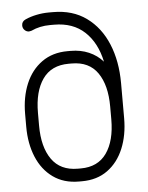

<svg xmlns="http://www.w3.org/2000/svg" viewBox="-50 -714 585 760"><g transform="rotate(-5 242.5 -333.5)"><path d="M44 -280Q44 -347 66 -399.5Q88 -452 130.5 -482.5Q173 -513 233 -513H245Q285 -513 317.5 -499Q350 -485 373 -459Q357 -535 310.5 -578.5Q264 -622 189 -622H173Q132 -622 98 -606Q96 -606 93.5 -605Q91 -604 88 -604Q78 -604 70.5 -611.5Q63 -619 63 -630Q63 -646 79 -653Q99 -662 123.5 -667Q148 -672 173 -672H189Q267 -672 321.5 -632.5Q376 -593 404.5 -524.5Q433 -456 433 -368V-229Q433 -162 411 -109Q389 -56 347 -25.5Q305 5 245 5H233Q173 5 130.5 -25.5Q88 -56 66 -109Q44 -162 44 -229ZM95 -280V-229Q95 -144 129.5 -95Q164 -46 233 -46H245Q313 -46 347.5 -95Q382 -144 382 -229V-280Q382 -365 348 -414Q314 -463 245 -463H233Q164 -463 129.5 -414Q95 -365 95 -280Z"/></g></svg>

Font: Libertine Sup
Style: Regular
Weight: 400
Designer: Bastien Sozeau
Foundry: NBR — Bastien Sozeau
Version: Version 2.003; ttfautohint (v1.8.4.7-5d5b);gftools[0.9.33]